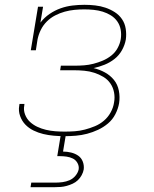

<svg xmlns="http://www.w3.org/2000/svg" viewBox="-20 -558 640 798"><path d="M249 8Q226 8 203.5 6Q181 4 160 -1Q139 -6 119.5 -15.5Q100 -25 85.5 -40Q71 -55 63.5 -76Q56 -97 60 -119Q60 -121 60.5 -122.5Q61 -124 61 -126H82Q81 -124 81 -123Q81 -122 81 -120Q77 -101 84 -82.5Q91 -64 104.5 -51.5Q118 -39 135 -31Q152 -23 171 -18.5Q190 -14 209.5 -12.5Q229 -11 249 -11Q270 -11 291 -12.5Q312 -14 333 -19.5Q354 -25 374.5 -33.5Q395 -42 412 -56.5Q429 -71 440 -91Q451 -111 454 -132Q458 -153 454 -174Q450 -195 438.5 -211.5Q427 -228 409.5 -238.5Q392 -249 372 -255.5Q352 -262 330.5 -264Q309 -266 288 -266H230L233 -285H291Q310 -285 329.5 -286.5Q349 -288 368.5 -293Q388 -298 407 -306Q426 -314 442.5 -327Q459 -340 469 -358.5Q479 -377 482 -396Q485 -416 481.5 -435Q478 -454 467.5 -469Q457 -484 441 -494Q425 -504 407 -509.5Q389 -515 369.5 -517Q350 -519 330 -519Q310 -519 289.5 -517Q269 -515 249 -509.5Q229 -504 209.5 -494Q190 -484 174.5 -468.5Q159 -453 149.5 -433.5Q140 -414 136 -394L129 -349H108L138 -530H159L148 -464Q164 -485 186 -500Q208 -515 232 -523.5Q256 -532 281 -535Q306 -538 331 -538Q353 -538 375.5 -535.5Q398 -533 418.5 -526Q439 -519 457 -507.5Q475 -496 487 -478.5Q499 -461 502.5 -438.5Q506 -416 503 -394Q499 -371 487 -349.5Q475 -328 456 -313Q437 -298 414.5 -289Q392 -280 369 -275Q394 -269 416 -257Q438 -245 453.5 -226Q469 -207 474 -181Q479 -155 475 -129Q471 -106 459.5 -83.5Q448 -61 429 -45Q410 -29 387.5 -18.5Q365 -8 342 -2Q319 4 295.5 6Q272 8 249 8ZM107 220 110 201H210Q225 201 240 199Q255 197 269 191Q283 185 293.5 172.5Q304 160 307 146Q309 132 302 119.5Q295 107 283 101Q271 95 257 93Q243 91 229 91H218L233 0H254L242 72Q259 72 275.5 76Q292 80 305 89Q318 98 324 113.5Q330 129 328 146Q326 158 319.5 170Q313 182 303.5 191Q294 200 282 205.5Q270 211 257.5 214.5Q245 218 232.5 219Q220 220 207 220Z"/></svg>

Font: Iosevka Curly Slab ThEx
Style: Italic
Weight: 100
Width: 7
Italic angle: -9°
Monospace: yes
Designer: Belleve Invis
Foundry: Belleve Invis
Version: Version 11.1.0; ttfautohint (v1.8.3)